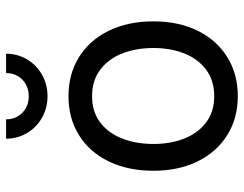

<svg xmlns="http://www.w3.org/2000/svg" viewBox="-106 -695 812 640"><g transform="rotate(-90 300.0 -375.0)"><path d="M50.8 -269.5Q50.8 -354 81.8 -418.2Q112.8 -482.4 169.2 -517.6Q225.6 -552.7 299.3 -552.7Q373 -552.7 429.7 -517.6Q486.3 -482.4 517.6 -418.2Q548.8 -354 548.8 -269.5Q548.8 -186 517.6 -122.3Q486.3 -58.6 429.7 -23.4Q373 11.7 299.3 11.7Q226.1 11.7 169.7 -23.4Q113.3 -58.6 82 -122.3Q50.8 -186 50.8 -269.5ZM460 -269.5Q460 -325.7 442.4 -372.1Q424.8 -418.5 388.4 -446.3Q352.1 -474.1 299.3 -474.1Q247.1 -474.1 211.2 -446.5Q175.3 -418.9 157.7 -372.3Q140.1 -325.7 140.1 -269.5Q140.1 -213.9 157.7 -168Q175.3 -122.1 211.2 -94.5Q247.1 -66.9 299.3 -66.9Q352.1 -66.9 388.4 -94.5Q424.8 -122.1 442.4 -168Q460 -213.9 460 -269.5ZM157.7 -760.7H222.2Q222.2 -738.8 232.2 -721.7Q242.2 -704.6 259.8 -694.8Q277.3 -685.1 299.3 -685.1Q321.3 -685.1 338.9 -694.8Q356.4 -704.6 366.5 -721.7Q376.5 -738.8 376.5 -760.7H440.9Q440.9 -722.7 422.1 -690.9Q403.3 -659.2 370.8 -640.9Q338.4 -622.6 299.3 -622.6Q260.3 -622.6 227.8 -640.9Q195.3 -659.2 176.5 -690.9Q157.7 -722.7 157.7 -760.7Z"/></g></svg>

Font: Inter RS Variable
Style: Regular
Weight: 400
Designer: Rasmus Andersson (customised by Maria Ramos and Noel Pretorius)
Foundry: rsms
Version: Version 3.001;Glyphs 3.2.3 (3260)